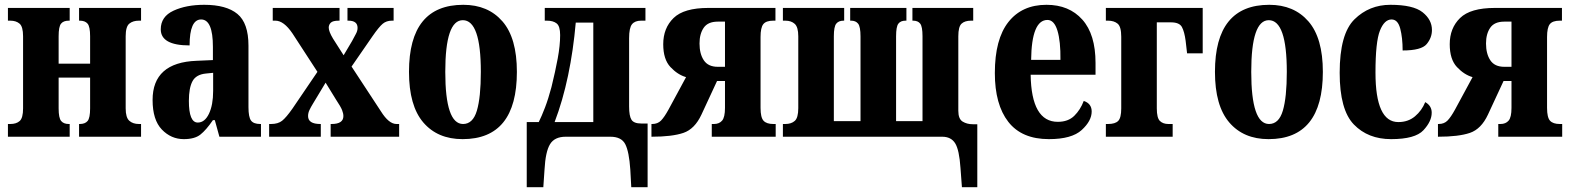

<svg xmlns="http://www.w3.org/2000/svg" viewBox="-20 -569 6539 799"><path d="M13 0H270V-53H266Q245 -53 234.5 -65.5Q224 -78 224 -118V-246H355V-118Q355 -78 344.5 -65.5Q334 -53 312 -53H309V0H567V-53H558Q533 -53 518 -66.5Q503 -80 503 -118V-418Q503 -458 518 -470.5Q533 -483 558 -483H567V-536H309V-483H312Q334 -483 344.5 -470.5Q355 -458 355 -418V-304H224V-418Q224 -458 234 -470.5Q244 -483 266 -483H270V-536H13V-483H23Q47 -483 61.5 -470.5Q76 -458 76 -418V-118Q76 -78 62 -65.5Q48 -53 23 -53H13Z M745 10Q790 10 814 -9Q838 -28 866 -69H874L893 0H1066V-53H1063Q1035 -53 1024.5 -67.5Q1014 -82 1014 -123V-379Q1014 -473 968 -511Q922 -549 830 -549Q755 -549 702 -524.5Q649 -500 649 -447Q649 -380 769 -380Q769 -488 817 -488Q866 -488 866 -374V-319L798 -316Q615 -309 615 -153Q615 -70 653.5 -30Q692 10 745 10ZM803 -59Q766 -59 766 -149Q766 -203 781 -231Q796 -259 837 -263L867 -266V-191Q867 -132 849.5 -95.5Q832 -59 803 -59Z M1100 0H1315V-53H1313Q1262 -53 1262 -86Q1262 -99 1268 -111.5Q1274 -124 1282 -137L1335 -225L1378 -155Q1398 -125 1403.5 -111Q1409 -97 1409 -86Q1409 -53 1360 -53H1356V0H1641V-53H1630Q1598 -53 1565 -106L1443 -292L1530 -418Q1557 -457 1572.5 -470Q1588 -483 1611 -483H1618V-536H1426V-483H1430Q1468 -483 1468 -453Q1468 -440 1460.5 -427Q1453 -414 1445 -398L1410 -339L1366 -408Q1348 -438 1348 -454Q1348 -466 1356.5 -474.5Q1365 -483 1390 -483H1393V-536H1115V-483H1126Q1161 -483 1197 -430L1301 -270L1197 -117Q1171 -80 1154 -66.5Q1137 -53 1108 -53H1100Z M1905 10Q2131 10 2131 -270Q2131 -411 2071 -480Q2011 -549 1908 -549Q1682 -549 1682 -270Q1682 -129 1741.5 -59.5Q1801 10 1905 10ZM1907 -53Q1833 -53 1833 -270Q1833 -485 1906 -485Q1981 -485 1981 -270Q1981 -164 1964.5 -108.5Q1948 -53 1907 -53Z M2172 210H2241L2246 137Q2250 62 2269 31Q2288 0 2334 0H2520Q2566 0 2582 31Q2598 62 2603 137L2607 210H2675V-55H2649Q2618 -55 2608 -70.5Q2598 -86 2598 -126V-410Q2598 -453 2610 -468Q2622 -483 2648 -483H2666V-536H2247V-483H2256Q2282 -483 2296.5 -471.5Q2311 -460 2311 -423Q2311 -380 2301 -326Q2291 -272 2275 -207Q2262 -158 2248 -121.5Q2234 -85 2222 -61H2172ZM2288 -61Q2322 -150 2344 -255Q2366 -360 2376 -475H2449V-61Z M2691 0Q2777 0 2824 -16Q2871 -32 2899 -92L2964 -232H2997V-120Q2997 -81 2985 -67Q2973 -53 2951 -53H2942V0H3208V-53H3198Q3170 -53 3157.5 -66.5Q3145 -80 3145 -120V-415Q3145 -454 3156.5 -468.5Q3168 -483 3198 -483H3207V-536H2928Q2826 -536 2783 -494Q2740 -452 2740 -385Q2740 -322 2770 -290Q2800 -258 2835 -248L2762 -113Q2745 -82 2731 -67.5Q2717 -53 2694 -53H2691ZM2967 -291Q2927 -291 2909 -318Q2891 -345 2891 -388Q2891 -428 2908.5 -453.5Q2926 -479 2967 -479H2997V-291Z M3983 210H4047V-52H4028Q4004 -52 3986 -63Q3968 -74 3968 -108V-418Q3968 -458 3981.5 -470.5Q3995 -483 4021 -483H4030V-536H3777V-483H3780Q3800 -483 3809.5 -470.5Q3819 -458 3819 -418V-65H3709V-418Q3709 -458 3718.5 -470.5Q3728 -483 3748 -483H3752V-536H3518V-483H3522Q3541 -483 3551 -470.5Q3561 -458 3561 -417V-65H3450V-418Q3450 -458 3460 -470.5Q3470 -483 3490 -483H3493V-536H3238V-483H3248Q3273 -483 3287.5 -469.5Q3302 -456 3302 -418V-119Q3302 -79 3287.5 -66Q3273 -53 3248 -53H3238V0H3901Q3938 0 3955 27.5Q3972 55 3977 130Z M4345 10Q4440 10 4481.5 -28Q4523 -66 4523 -105Q4523 -138 4490 -149Q4476 -112 4450.5 -87Q4425 -62 4382 -62Q4272 -62 4269 -258H4539V-307Q4539 -426 4484 -487.5Q4429 -549 4335 -549Q4233 -549 4176.5 -477.5Q4120 -406 4120 -265Q4120 -134 4176 -62Q4232 10 4345 10ZM4271 -320Q4273 -486 4339 -486Q4367 -486 4380.5 -441.5Q4394 -397 4393 -320Z M4582 0H4860V-53H4842Q4820 -53 4807 -65.5Q4794 -78 4794 -118V-476H4853Q4888 -476 4898.5 -456.5Q4909 -437 4914 -399L4920 -347H4985V-536H4582V-483H4591Q4616 -483 4631 -470.5Q4646 -458 4646 -416V-118Q4646 -79 4633.5 -66Q4621 -53 4591 -53H4582Z M5259 10Q5485 10 5485 -270Q5485 -411 5425 -480Q5365 -549 5262 -549Q5036 -549 5036 -270Q5036 -129 5095.5 -59.5Q5155 10 5259 10ZM5261 -53Q5187 -53 5187 -270Q5187 -485 5260 -485Q5335 -485 5335 -270Q5335 -164 5318.5 -108.5Q5302 -53 5261 -53Z M5769 10Q5869 10 5903.5 -27Q5938 -64 5938 -100Q5938 -129 5911 -144Q5897 -109 5868.5 -85Q5840 -61 5799 -61Q5704 -61 5704 -267Q5704 -395 5722.5 -441.5Q5741 -488 5771 -488Q5797 -488 5807 -450Q5817 -412 5817 -359Q5895 -359 5917 -385.5Q5939 -412 5939 -444Q5939 -487 5900 -518Q5861 -549 5766 -549Q5678 -549 5616.5 -488.5Q5555 -428 5555 -266Q5555 -112 5614 -51Q5673 10 5769 10Z M5964 0Q6050 0 6097 -16Q6144 -32 6172 -92L6237 -232H6270V-120Q6270 -81 6258 -67Q6246 -53 6224 -53H6215V0H6481V-53H6471Q6443 -53 6430.5 -66.5Q6418 -80 6418 -120V-415Q6418 -454 6429.5 -468.5Q6441 -483 6471 -483H6480V-536H6201Q6099 -536 6056 -494Q6013 -452 6013 -385Q6013 -322 6043 -290Q6073 -258 6108 -248L6035 -113Q6018 -82 6004 -67.5Q5990 -53 5967 -53H5964ZM6240 -291Q6200 -291 6182 -318Q6164 -345 6164 -388Q6164 -428 6181.5 -453.5Q6199 -479 6240 -479H6270V-291Z"/></svg>

Font: Noto Serif ExtraCondensed Extra
Style: Regular
Weight: 800
Width: 3
Designer: Monotype Design Team
Foundry: Monotype Imaging Inc.
Version: Version 1.002